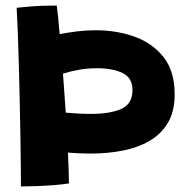

<svg xmlns="http://www.w3.org/2000/svg" viewBox="-20 -661 698 692"><path d="M184.5 -641Q187 -622.5 189.8 -596Q192.5 -569.5 195 -538Q223 -543.5 256.5 -547.8Q290 -552 324.5 -552Q400 -552 465 -528.8Q530 -505.5 569.8 -454.8Q609.5 -404 609.5 -321Q609.5 -259.5 585.2 -218.5Q561 -177.5 518.5 -153Q476 -128.5 421.5 -118Q367 -107.5 306.5 -107.5Q266 -107.5 225 -111Q226.5 -76 227.5 -47.5Q228.5 -19 228.5 0Q208 3.5 176.8 6Q145.5 8.5 112.8 9.8Q80 11 55.5 11Q55.5 -14.5 55 -62.8Q54.5 -111 53.5 -172.8Q52.5 -234.5 51 -301.2Q49.5 -368 47.8 -432Q46 -496 44 -548.5Q42 -601 40 -633Q47.5 -634 87.8 -637.5Q128 -641 184.5 -641ZM329.5 -415Q293.5 -415 262.5 -409.2Q231.5 -403.5 207 -395.5Q212 -325 217 -255Q237.5 -253 260.5 -251.8Q283.5 -250.5 307 -250.5Q378 -250.5 417.8 -268.8Q457.5 -287 457.5 -336.5Q457.5 -380 422.5 -397.5Q387.5 -415 329.5 -415Z"/></svg>

Font: Grandstander
Style: Bold
Weight: 700
Designer: Tyler Finck
Foundry: Etcetera Type Co
Version: Version 1.200; ttfautohint (v1.8.3)